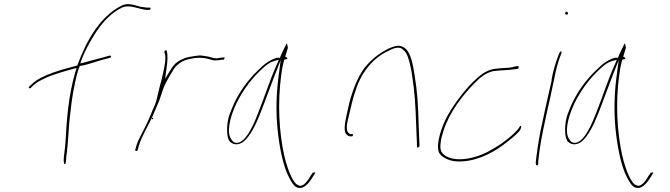

<svg xmlns="http://www.w3.org/2000/svg" viewBox="-20 -766 3262 935"><path d="M120 -340C120 -338 120 -336 125 -336C126 -336 129 -337 129 -337L144 -352C155 -362 173 -373 193 -382C231 -401 286 -417 334 -430L353 -435L347 -416C311 -292 305 -177 299 -76C298 -48 290 -6 290 16L292 28L291 29C291 29 291 30 293 32H294C297 36 301 26 301 24L302 12C302 4 303 -10 306 -26C314 -91 313 -147 323 -220C329 -279 340 -352 360 -422C361 -427 366 -438 368 -443L369 -444L371 -445C410 -451 461 -471 483 -476L517 -485C518 -485 517 -486 518 -486C524 -495 520 -495 513 -495L484 -487C464 -482 433 -473 391 -462L371 -457L378 -477C383 -491 389 -503 395 -517C438 -602 490 -687 572 -728C582 -733 593 -735 601 -735C635 -735 661 -721 692 -718H706C710 -718 712 -720 713 -724C714 -728 712 -729 708 -729H694C686 -730 676 -731 665 -733C644 -738 623 -746 603 -746C594 -746 581 -743 569 -737C469 -685 404 -576 357 -449L356 -447C281 -427 185 -402 139 -360L124 -346C123 -344 120 -341 120 -340ZM359 -420H360ZM692 -718Z M639 -37C638 -31 640 -31 641 -31C647 -31 649 -31 651 -37L656 -56C672 -108 703 -154 724 -202C737 -235 753 -266 762 -295C769 -317 777 -342 787 -361L802 -389L820 -419C839 -453 869 -473 905 -479L920 -482C941 -486 963 -485 981 -482C1002 -479 1016 -470 1031 -472H1032C1040 -472 1055 -474 1060 -475H1069C1071 -476 1074 -482 1074 -485C1074 -486 1074 -487 1071 -486H1063C1054 -484 1043 -484 1036 -482H1033C1027 -482 1023 -483 1019 -484L1003 -488C996 -490 993 -491 986 -492L965 -495C947 -498 924 -492 903 -489L883 -484L860 -474C839 -463 828 -453 813 -430L784 -382L791 -433C796 -468 798 -497 792 -518V-519C791 -525 780 -519 781 -515L780 -513C781 -508 785 -501 785 -488C786 -460 778 -426 770 -392C767 -378 764 -366 760 -353C756 -334 751 -319 748 -304L744 -286C742 -277 739 -268 736 -260L734 -253H733C718 -219 705 -183 688 -150C673 -118 652 -84 644 -56ZM735 -258H736ZM719 -186H725L726 -192H720ZM723 -199V-200ZM760 -351H761ZM902 -489H903Z M1090 -179C1083 -139 1085 -98 1097 -79C1113 -61 1140 -56 1167 -77C1198 -103 1226 -158 1248 -215C1270 -270 1290 -328 1312 -384L1347 -474L1335 -382C1325 -298 1324 -221 1331 -143C1339 -59 1357 40 1387 97C1401 126 1414 142 1427 147C1457 158 1481 131 1503 96L1516 74C1515 74 1514 73 1513 73C1510 74 1506 76 1504 74L1492 91C1481 110 1457 149 1433 136C1419 131 1408 114 1397 91C1385 66 1374 32 1364 -9C1340 -119 1330 -262 1350 -404C1352 -423 1356 -440 1359 -455L1364 -475L1374 -478H1379C1381 -486 1376 -486 1368 -491L1370 -493C1375 -510 1378 -520 1382 -533C1381 -542 1379 -550 1377 -555C1377 -554 1374 -552 1374 -551C1368 -538 1348 -500 1342 -481L1340 -486C1337 -484 1336 -485 1329 -485C1291 -473 1269 -456 1236 -423C1189 -379 1139 -312 1110 -240C1100 -216 1093 -197 1090 -179ZM1121 -239C1149 -308 1197 -373 1242 -417C1264 -438 1284 -459 1315 -469L1338 -475L1326 -447C1294 -377 1268 -292 1237 -216C1225 -184 1178 -60 1127 -71H1126C1117 -73 1112 -79 1107 -87C1082 -119 1100 -189 1121 -239ZM1492 91V92Z M1667 -202C1658 -161 1654 -125 1666 -113C1672 -105 1681 -102 1685 -102H1693C1697 -102 1698 -104 1699 -108C1700 -112 1699 -113 1695 -113H1686C1657 -124 1672 -173 1679 -202C1690 -248 1698 -289 1714 -332C1742 -418 1801 -487 1873 -519C1894 -530 1927 -545 1945 -521V-522C1957 -513 1964 -497 1970 -477C1977 -454 1983 -427 1987 -397C2000 -311 2003 -259 2007 -149L2011 -51C2011 -47 2012 -47 2014 -47C2017 -48 2023 -52 2023 -55L2019 -151C2016 -263 2013 -313 1999 -400C1991 -452 1981 -507 1954 -530C1929 -550 1907 -545 1869 -528C1833 -510 1799 -485 1771 -454C1729 -410 1702 -342 1681 -265ZM1873 -519Z M2126 -71C2127 -87 2133 -108 2140 -130C2169 -221 2234 -303 2289 -359C2318 -389 2346 -412 2384 -420H2386C2397 -421 2409 -422 2418 -423C2438 -425 2466 -425 2479 -428H2480C2491 -430 2499 -430 2503 -431C2508 -442 2506 -444 2504 -444C2502 -444 2497 -444 2492 -443H2491C2480 -440 2474 -438 2455 -436C2429 -434 2409 -434 2385 -430C2348 -424 2317 -400 2283 -367C2243 -327 2192 -261 2162 -207C2131 -152 2102 -67 2117 -25C2126 -3 2163 18 2205 20C2289 24 2371 -16 2429 -59C2459 -82 2498 -111 2513 -133C2518 -143 2519 -150 2518 -152H2517L2516 -153C2515 -153 2510 -150 2508 -145V-144C2488 -117 2456 -92 2425 -69C2404 -54 2379 -40 2354 -26C2302 1 2213 26 2155 -4C2132 -17 2120 -31 2126 -71ZM2386 -422Z M2732 -702C2731 -699 2734 -695 2739 -695C2744 -695 2745 -695 2746 -700C2747 -703 2743 -709 2740 -709C2736 -709 2733 -707 2732 -702ZM2666 -378 2667 -377 2650 -302C2644 -275 2637 -246 2631 -216L2611 -123C2603 -83 2592 -6 2589 25L2590 36C2594 41 2599 42 2601 33V23V22C2609 -71 2638 -196 2662 -302C2668 -329 2672 -353 2678 -377C2686 -422 2698 -470 2715 -508C2715 -509 2715 -510 2714 -513C2708 -525 2701 -499 2698 -492L2697 -490C2685 -458 2673 -419 2666 -378ZM2677 -376H2678ZM2714 -513Z M2736 -179C2729 -139 2731 -98 2743 -79C2759 -61 2786 -56 2813 -77C2844 -103 2872 -158 2894 -215C2916 -270 2936 -328 2958 -384L2993 -474L2981 -382C2971 -298 2970 -221 2977 -143C2985 -59 3003 40 3033 97C3047 126 3060 142 3073 147C3103 158 3127 131 3149 96L3162 74C3161 74 3160 73 3159 73C3156 74 3152 76 3150 74L3138 91C3127 110 3103 149 3079 136C3065 131 3054 114 3043 91C3031 66 3020 32 3010 -9C2986 -119 2976 -262 2996 -404C2998 -423 3002 -440 3005 -455L3010 -475L3020 -478H3025C3027 -486 3022 -486 3014 -491L3016 -493C3021 -510 3024 -520 3028 -533C3027 -542 3025 -550 3023 -555C3023 -554 3020 -552 3020 -551C3014 -538 2994 -500 2988 -481L2986 -486C2983 -484 2982 -485 2975 -485C2937 -473 2915 -456 2882 -423C2835 -379 2785 -312 2756 -240C2746 -216 2739 -197 2736 -179ZM2767 -239C2795 -308 2843 -373 2888 -417C2910 -438 2930 -459 2961 -469L2984 -475L2972 -447C2940 -377 2914 -292 2883 -216C2871 -184 2824 -60 2773 -71H2772C2763 -73 2758 -79 2753 -87C2728 -119 2746 -189 2767 -239ZM3138 91V92Z"/></svg>

Font: Stray Cat
Style: HlObl
Weight: 100
Version: Version 1.0